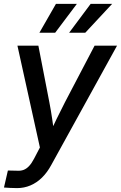

<svg xmlns="http://www.w3.org/2000/svg" viewBox="-32 -756 618 981"><path d="M-11.7 202.1 8.3 115.2 54.2 116.2Q73.2 117.7 88.4 112.1Q103.5 106.4 116.7 92.3Q129.9 78.1 142.1 54.7L171.9 -2.4L57.1 -522.5H164.1L220.2 -233.4Q228.5 -190.9 234.6 -148.4Q240.7 -106 246.6 -64H217.3Q236.8 -106 257.3 -148.4Q277.8 -190.9 299.8 -233.4L451.2 -522.5H565.9L230 86.9Q209.5 125 182.6 151.4Q155.8 177.7 123.5 191.4Q91.3 205.1 55.2 205.1Q37.1 205.1 20 204.1Q2.9 203.1 -11.7 202.1ZM250 -588.9H169.4L253.9 -736.3H360.8ZM403.8 -588.9H321.3L431.2 -736.3H541Z"/></svg>

Font: Inter 28pt Medium
Style: Italic
Weight: 500
Italic angle: -9.3988°
Designer: Rasmus Andersson
Foundry: rsms
Version: Version 4.001;git-66647c0bb